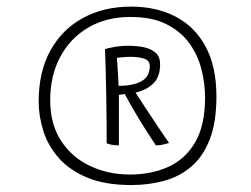

<svg xmlns="http://www.w3.org/2000/svg" viewBox="-20 -680 740 566"><path d="M367.5 -134.5Q289.5 -134.5 237 -156.5Q184.5 -178.5 153 -214.5Q121.5 -250.5 107.8 -294Q94 -337.5 94 -381Q94 -468.5 128.5 -531Q163 -593.5 224.5 -627Q286 -660.5 366.5 -660.5Q441 -660.5 497.8 -631Q554.5 -601.5 586.2 -542.5Q618 -483.5 618 -395.5Q618 -319 598 -268.2Q578 -217.5 543.2 -188.2Q508.5 -159 463.2 -146.8Q418 -134.5 367.5 -134.5ZM363 -165.5Q425.5 -165.5 475.5 -187.8Q525.5 -210 555 -260Q584.5 -310 584.5 -392.5Q584.5 -433 574 -475Q563.5 -517 538.5 -552Q513.5 -587 471 -608.5Q428.5 -630 364.5 -630Q293.5 -630 240.2 -598.8Q187 -567.5 157.5 -512.2Q128 -457 128 -384.5Q128 -314 160 -265Q192 -216 245.5 -190.8Q299 -165.5 363 -165.5ZM330.5 -251.5Q320.5 -251.5 312 -252.8Q303.5 -254 294.5 -257.5Q294.5 -281.5 294.2 -319.5Q294 -357.5 293.2 -399.2Q292.5 -441 291.5 -477.5Q290.5 -514 289.5 -535Q295 -537.5 315.2 -541.2Q335.5 -545 359 -545Q381.5 -545 402.8 -541Q424 -537 438 -525.2Q452 -513.5 452 -490Q452 -454.5 432.8 -434.8Q413.5 -415 379.5 -407Q388.5 -393 402.8 -371.2Q417 -349.5 432.2 -326.8Q447.5 -304 460 -285.2Q472.5 -266.5 478.5 -258.5Q472 -256.5 461.5 -254Q451 -251.5 439.5 -251.5Q414 -289.5 392 -325.5Q370 -361.5 347.5 -403Q336.5 -400.5 330.5 -400.5ZM329.5 -427Q373.5 -427 397.5 -440.8Q421.5 -454.5 421.5 -485.5Q421.5 -502 404.5 -507.2Q387.5 -512.5 367 -512.5Q354.5 -512.5 343 -511.5Q331.5 -510.5 324.5 -509.5Q325 -505.5 326.2 -487Q327.5 -468.5 328.5 -450Q329.5 -431.5 329.5 -427Z"/></svg>

Font: Grandstander Thin
Style: Regular
Weight: 100
Designer: Tyler Finck
Foundry: Etcetera Type Co
Version: Version 1.200; ttfautohint (v1.8.3)